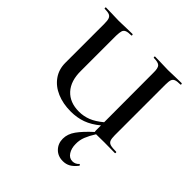

<svg xmlns="http://www.w3.org/2000/svg" viewBox="-233 -795 1241 1241"><g transform="rotate(45 387.5 -175.0)"><path d="M735 0 637 -1 563 0Q539 38 526 70.5Q513 103 514 138Q514 177 531.5 204.5Q549 232 579 232Q592 232 603.5 226.5Q615 221 622 212L624 211Q627 211 629.5 215Q632 219 630 221Q607 250 584.5 262.5Q562 275 534 275Q488 275 459.5 245.5Q431 216 431 172Q431 129 460 88.5Q489 48 547 -5Q545 -8 545 -19V-63Q497 -23 448.5 -5.5Q400 12 343 12Q272 12 216 -12Q160 -36 128 -81Q96 -126 96 -186V-544Q96 -573 90.5 -587.5Q85 -602 71 -607.5Q57 -613 29 -613Q26 -613 26 -619Q26 -625 29 -625L78 -624Q120 -622 149 -622Q175 -622 221 -624L271 -625Q275 -625 275.5 -619Q276 -613 273 -613Q243 -613 228.5 -607Q214 -601 209.5 -587Q205 -573 204 -542V-221Q203 -128 250 -76.5Q297 -25 381 -25Q424 -25 463 -40.5Q502 -56 545 -92L544 -542Q545 -585 532 -599Q519 -613 478 -613Q475 -613 475 -619Q475 -625 477 -625L527 -624Q571 -622 599 -622Q624 -622 670 -624L720 -625Q724 -625 724.5 -619Q725 -613 722 -613Q692 -613 677.5 -607.5Q663 -602 658 -588Q653 -574 653 -544V-81Q653 -51 659 -36.5Q665 -22 682 -17Q699 -12 735 -12Q738 -12 738 -6Q738 0 735 0Z"/></g></svg>

Font: Cormorant Upright
Style: Bold
Weight: 700
Designer: Christian Thalmann (Catharsis Fonts)
Foundry: Catharsis Fonts
Version: Version 3.302